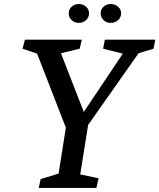

<svg xmlns="http://www.w3.org/2000/svg" viewBox="-20 -932 790 952"><path d="M417 -312.5 377.9 -67.4 468.8 -47.9 458 0H171.9L181.6 -43.9L270.5 -71.3L306.6 -298.8L164.1 -666L91.8 -690.4L103.5 -735.4H385.7L375 -690.4L282.2 -668L395.5 -377L588.9 -666L491.2 -690.4L500 -735.4H750L741.2 -690.4L667 -668ZM580.6 -866.2Q580.6 -845.7 565.2 -832Q549.8 -818.4 528.8 -818.4Q508.3 -818.4 493.7 -832Q479 -845.7 479 -866.2Q479 -886.2 493.9 -899.2Q508.8 -912.1 528.8 -912.1Q549.8 -912.1 565.2 -898.9Q580.6 -885.7 580.6 -866.2ZM421.4 -866.2Q421.4 -845.7 406.5 -832Q391.6 -818.4 370.6 -818.4Q350.1 -818.4 335.4 -832Q320.8 -845.7 320.8 -866.2Q320.8 -886.2 335.7 -899.2Q350.6 -912.1 370.6 -912.1Q391.6 -912.1 406.5 -899.2Q421.4 -886.2 421.4 -866.2Z"/></svg>

Font: Neuton
Style: Italic
Weight: 400
Italic angle: -9°
Designer: Brian M Zick
Version: Version 1.32